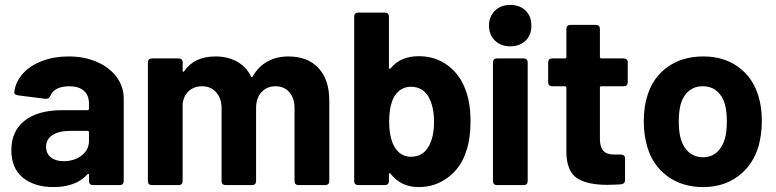

<svg xmlns="http://www.w3.org/2000/svg" viewBox="-20 -751 3150 779"><path d="M482 -351V-17Q482 0 465 0H358Q341 0 341 -17V-41Q341 -45 339 -45.5Q337 -46 334 -43Q288 8 197 8Q120 8 73 -30Q26 -68 26 -142Q26 -219 80 -261.5Q134 -304 234 -304H335Q341 -304 341 -310V-331Q341 -364 320.5 -382.5Q300 -401 261 -401Q231 -401 211.5 -391Q192 -381 185 -363Q179 -349 165 -350L54 -364Q46 -365 41.5 -368.5Q37 -372 38 -378Q43 -419 72.5 -452Q102 -485 150.5 -503.5Q199 -522 258 -522Q323 -522 374 -499.5Q425 -477 453.5 -438Q482 -399 482 -351ZM341 -179V-214Q341 -220 335 -220H264Q219 -220 193 -203Q167 -186 167 -155Q167 -128 186.5 -112.5Q206 -97 238 -97Q281 -97 311 -120Q341 -143 341 -179Z M1316 -343V-17Q1316 0 1299 0H1192Q1175 0 1175 -17V-312Q1175 -353 1154 -377Q1133 -401 1098 -401Q1063 -401 1041 -377Q1019 -353 1019 -313V-17Q1019 0 1002 0H896Q879 0 879 -17V-312Q879 -352 857 -376.5Q835 -401 800 -401Q768 -401 746.5 -382Q725 -363 721 -329V-17Q721 0 704 0H597Q580 0 580 -17V-497Q580 -514 597 -514H704Q721 -514 721 -497V-465Q721 -461 723.5 -460Q726 -459 728 -463Q769 -522 854 -522Q904 -522 941 -501.5Q978 -481 998 -442Q999 -438 1001.5 -438.5Q1004 -439 1006 -442Q1029 -482 1066 -502Q1103 -522 1150 -522Q1228 -522 1272 -475Q1316 -428 1316 -343Z M1889 -259Q1889 -187 1872 -139Q1852 -73 1799.5 -32.5Q1747 8 1679 8Q1606 8 1565 -46Q1563 -49 1560.5 -48.5Q1558 -48 1558 -44V-17Q1558 0 1541 0H1434Q1417 0 1417 -17V-683Q1417 -700 1434 -700H1541Q1558 -700 1558 -683V-477Q1558 -473 1560.5 -472Q1563 -471 1565 -474Q1605 -523 1679 -523Q1747 -523 1797.5 -485Q1848 -447 1870 -383Q1889 -333 1889 -259ZM1741 -256Q1741 -321 1717 -361Q1693 -399 1647 -399Q1605 -399 1580 -360Q1559 -323 1559 -257Q1559 -195 1579 -158Q1603 -115 1647 -115Q1696 -115 1720 -158Q1741 -197 1741 -256Z M1964 -647Q1964 -684 1988 -707.5Q2012 -731 2050 -731Q2089 -731 2112.5 -708Q2136 -685 2136 -647Q2136 -609 2112.5 -586Q2089 -563 2050 -563Q2012 -563 1988 -586.5Q1964 -610 1964 -647ZM1980 -17V-497Q1980 -514 1997 -514H2104Q2121 -514 2121 -497V-17Q2121 0 2104 0H1997Q1980 0 1980 -17Z M2510 -401H2420Q2414 -401 2414 -395V-188Q2414 -155 2427.5 -139.5Q2441 -124 2471 -124H2499Q2516 -124 2516 -107V-21Q2516 -5 2499 -3Q2461 -1 2444 -1Q2361 -1 2320 -29Q2279 -57 2278 -133V-395Q2278 -401 2272 -401H2221Q2204 -401 2204 -418V-497Q2204 -514 2221 -514H2272Q2278 -514 2278 -520V-633Q2278 -650 2295 -650H2397Q2414 -650 2414 -633V-520Q2414 -514 2420 -514H2510Q2527 -514 2527 -497V-418Q2527 -401 2510 -401Z M2606 -156Q2592 -203 2592 -258Q2592 -319 2607 -364Q2630 -438 2689.5 -480Q2749 -522 2834 -522Q2916 -522 2974.5 -480Q3033 -438 3056 -365Q3071 -319 3071 -260Q3071 -208 3058 -159Q3035 -81 2975.5 -36.5Q2916 8 2833 8Q2748 8 2688 -36Q2628 -80 2606 -156ZM2921 -188Q2929 -215 2929 -258Q2929 -300 2921 -329Q2911 -363 2888 -382Q2865 -401 2831 -401Q2798 -401 2775 -382Q2752 -363 2742 -329Q2734 -300 2734 -258Q2734 -217 2742 -188Q2752 -153 2775.5 -133Q2799 -113 2833 -113Q2865 -113 2888 -133Q2911 -153 2921 -188Z"/></svg>

Font: Barlow
Style: Bold
Weight: 700
Designer: Jeremy Tribby
Foundry: Jeremy Tribby
Version: Version 1.101 August 23, 2024